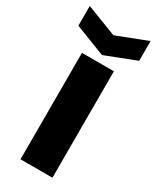

<svg xmlns="http://www.w3.org/2000/svg" viewBox="-232 -819 713 875"><g transform="rotate(30 125.0 -381.5)"><path d="M41 0V-560H209V0ZM285 -763V-659L125 -597L-35 -659V-763L125 -701Z"/></g></svg>

Font: Tektur SemiCondensed
Style: Bold
Weight: 700
Width: 4
Designer: Adam Jagosz
Foundry: Adam Jagosz
Version: Version 1.005;gftools[0.9.30]